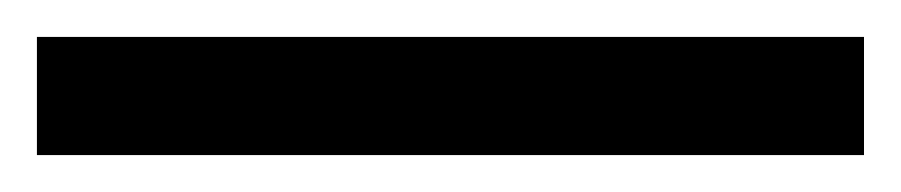

<svg xmlns="http://www.w3.org/2000/svg" viewBox="-22 4 488 104"><path d="M-2 88H446V24H-2Z"/></svg>

Font: Noto Sans Malayalam UI
Style: Regular
Weight: 400
Designer: Jelle Bosma - Monotype Design Team
Foundry: Monotype Imaging Inc.
Version: Version 2.104